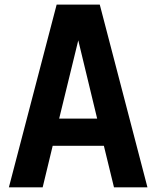

<svg xmlns="http://www.w3.org/2000/svg" viewBox="-20 -804 671 824"><path d="M223.1 -784.2H408.2L612.8 0H469.2L425.8 -178.2H206.1L163.1 0H18.1ZM315.9 -630.9 233.9 -294.9H397Z"/></svg>

Font: Cooper Hewitt
Style: Semibold
Weight: 709
Designer: Village Type and Design LLC
Foundry: Cooper Hewitt Smithsonian Design Museum
Version: 1.000